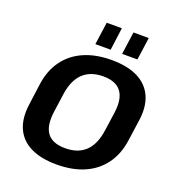

<svg xmlns="http://www.w3.org/2000/svg" viewBox="-161 -1043 1085 1181"><g transform="rotate(20 381.5 -452.5)"><path d="M342 10.1Q239 10.1 171 -23.7Q102.9 -57.5 74.2 -122.6Q45.5 -187.7 58.5 -279.8L77.4 -420.2Q90.4 -512.8 137.9 -577.6Q185.4 -642.5 262.7 -676.3Q340.1 -710.1 443 -710.1Q546.4 -710.1 614 -676.3Q681.6 -642.5 711 -577.6Q740.5 -512.8 727.5 -420.2L707.6 -279.8Q694.6 -187.7 647.1 -122.6Q599.6 -57.5 522.5 -23.7Q445.4 10.1 342 10.1ZM357.2 -102.1Q441.5 -102.1 489.9 -148.8Q538.3 -195.4 551.2 -289.2L568.6 -410.8Q581.5 -504.6 546.3 -551.2Q511.1 -597.9 428.8 -597.9Q344.9 -597.9 296.3 -551.2Q247.7 -504.6 234.3 -410.8L217.3 -289.2Q204.5 -195.4 238.9 -148.8Q273.4 -102.1 357.2 -102.1ZM433.6 -914.9 414 -767.4H313.8L334.5 -914.9ZM609.8 -914.9 589.1 -767.4H488.9L509.6 -914.9Z"/></g></svg>

Font: Pathway Extreme 8pt Thin 12pt
Style: Italic
Weight: 100
Italic angle: -8°
Version: Version 1.001;gftools[0.9.26]